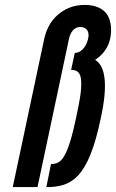

<svg xmlns="http://www.w3.org/2000/svg" viewBox="-20 -763 473 783"><path d="M285 -547C308 -547 331 -569 339 -604C346 -631 336 -653 307 -653C282 -653 266 -630 261 -603L133 0H32L160 -603C168 -640 185 -676 214 -701C242 -726 278 -743 326 -743C371 -743 402 -727 418 -702C433 -677 437 -641 429 -604C421 -568 399 -539 368 -519C388 -506 401 -485 406 -446C411 -407 407 -354 391 -281C366 -160 336 -89 300 -49C263 -9 221 0 169 0L188 -94C208 -94 227 -100 242 -127C258 -154 273 -201 290 -281C299 -324 306 -358 309 -384C312 -409 312 -429 310 -443C306 -471 290 -478 270 -478Z"/></svg>

Font: League Gothic Italic
Style: Regular
Weight: 400
Designer: Tyler Finck
Foundry: The League of Moveable Type
Version: Version 1.001;PS 001.001;hotconv 1.0.56;makeotf.lib2.0.21325